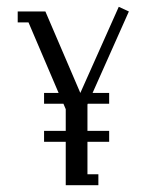

<svg xmlns="http://www.w3.org/2000/svg" viewBox="-20 -546 432 566"><path d="M32.2 -480V-512.2H113.8L216.8 -272L330.1 -525.9L359.9 -512.2L252.9 -272H301.8V-240.2H238.8L237.8 -237.8V-160.2H301.8V-127.9H237.8V-32.2H270V0H173.8V-127.9H109.9V-160.2H173.8V-224.1L167 -240.2H109.9V-272H152.8L64 -480Z"/></svg>

Font: Gawaa
Style: Regular
Weight: 400
Designer: T. Christopher White
Version: Version 1.0